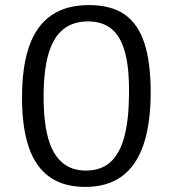

<svg xmlns="http://www.w3.org/2000/svg" viewBox="-20 -727 681 756"><path d="M315.7 9Q231 9 175.7 -30Q120.3 -69 93.5 -147Q66.7 -225 66.7 -343Q66.7 -464.7 95 -545.3Q123.3 -626 182 -666.5Q240.7 -707 330.3 -707Q417.3 -707 470.7 -670Q524 -633 548.7 -556.8Q573.3 -480.7 573.3 -364Q573.3 -240.3 545 -157.2Q516.7 -74 459.5 -32.5Q402.3 9 315.7 9ZM318.7 -55.3Q377 -55.3 414 -88Q451 -120.7 469.2 -187.5Q487.3 -254.3 488 -356.3Q489.3 -461.7 471.3 -524.3Q453.3 -587 417.3 -614.8Q381.3 -642.7 327 -642.7Q266.7 -642.7 227.7 -610.5Q188.7 -578.3 170.2 -512.7Q151.7 -447 151.7 -346.7Q151.7 -246.7 169.8 -182.3Q188 -118 225.2 -86.7Q262.3 -55.3 318.7 -55.3Z"/></svg>

Font: Bitter Thin
Style: Regular
Weight: 100
Designer: Sol Matas, and Bitter project Authors
Foundry: Sol Matas
Version: Version 2.002